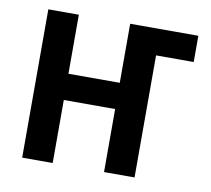

<svg xmlns="http://www.w3.org/2000/svg" viewBox="-64 -591 728 663"><g transform="rotate(10 300.0 -260.0)"><path d="M54 0V-520H161V-313H341V-520H580V-428H448V0H341V-221H161V0Z"/></g></svg>

Font: Iosevka SS04 Semibold Extended
Style: Regular
Weight: 600
Width: 7
Monospace: yes
Designer: Belleve Invis
Foundry: Belleve Invis
Version: Version 19.0.0; ttfautohint (v1.8.4)